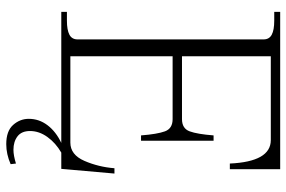

<svg xmlns="http://www.w3.org/2000/svg" viewBox="-171 -569 916 614"><g transform="rotate(90 287.0 -262.0)"><path d="M399 100Q399 127 416 140Q433 153 459 153Q477 153 503 145L505 162Q473 176 441 176Q399 176 379.5 154Q360 132 360 104Q360 71 380.5 44Q401 17 437 0H18V-18H46Q76 -18 91 -26Q106 -34 106 -52V-647Q106 -665 91 -673Q76 -681 46 -681H18V-700H521V-539H503Q497 -670 428 -670H160V-386H361Q391 -386 400 -410.5Q409 -435 413 -487H430V-255H413Q409 -307 400 -331.5Q391 -356 361 -356H160V-29H436Q475 -29 494.5 -74Q514 -119 518 -170H535L520 0H468Q437 18 418 44.5Q399 71 399 100Z"/></g></svg>

Font: Taviraj ExtraLight
Style: Regular
Weight: 200
Designer: Katatrad Team
Foundry: CadsonDemak
Version: Version 1.030